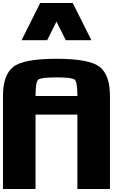

<svg xmlns="http://www.w3.org/2000/svg" viewBox="-20 -1270 884 1290"><path d="M500 -625Q500 -718.8 482.4 -734.4Q464.8 -750 359.4 -750Q253.9 -750 236.3 -734.4Q218.8 -718.8 218.8 -625ZM0 -625Q0 -765.6 68.4 -820.3Q136.7 -875 359.4 -875Q582 -875 650.4 -820.3Q718.8 -765.6 718.8 -625V0H500V-500H218.8V0H0ZM421.9 -1000 359.4 -1125 296.9 -1000H125L250 -1250H468.8L593.8 -1000Z"/></svg>

Font: CraftyPE
Style: Regular
Weight: 400
Designer: Erek Butcher
Foundry: Haunted Coop
Version: Version 0.018;April 4, 2024;FontCreator 15.0.0.2962 64-bit